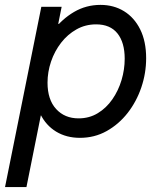

<svg xmlns="http://www.w3.org/2000/svg" viewBox="-48 -545 646 770"><path d="M-27.8 205.1 117.7 -517.6H199.2L185.5 -449.2H201.7L170.4 -409.2L115.7 -137.7L130.4 -82H115.7L58.1 205.1ZM272.5 7.8Q218.3 7.8 177.2 -17.1Q136.2 -42 113.5 -88.1Q90.8 -134.3 90.8 -198.7Q90.8 -258.3 110.1 -316.4Q129.4 -374.5 165 -421.6Q200.7 -468.8 249 -497.1Q297.4 -525.4 355 -525.4Q408.2 -525.4 449.5 -500Q490.7 -474.6 514.4 -426.8Q538.1 -378.9 538.1 -311.5Q538.1 -251.5 518.8 -194.6Q499.5 -137.7 463.9 -92Q428.2 -46.4 379.6 -19.3Q331.1 7.8 272.5 7.8ZM267.1 -70.3Q310.1 -70.3 344.2 -91.1Q378.4 -111.8 402.6 -146.7Q426.8 -181.6 439.5 -224.1Q452.1 -266.6 452.1 -309.6Q452.1 -374.5 423.1 -410.9Q394 -447.3 337.4 -447.3Q294.4 -447.3 258.8 -427.2Q223.1 -407.2 197 -373.5Q170.9 -339.8 156.7 -298.1Q142.6 -256.3 142.6 -213.4Q142.6 -145.5 177 -107.9Q211.4 -70.3 267.1 -70.3Z"/></svg>

Font: Reddit Sans
Style: Italic
Weight: 400
Italic angle: -11.25°
Designer: Stephen Hutchings
Version: Version 1.013